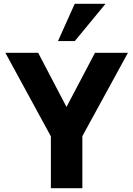

<svg xmlns="http://www.w3.org/2000/svg" viewBox="-20 -988 700 1008"><path d="M247.1 0V-272.1L8.1 -710.9H180.3L329.1 -426.6L478.8 -710.9H651.8L412.4 -273.2V0ZM284.4 -772.4 372.2 -967.9H533.9L372.7 -772.4Z"/></svg>

Font: Comme
Style: Regular
Weight: 400
Designer: Vernon Adams
Foundry: Vernon Adams
Version: Version 1.000;gftools[0.9.27]